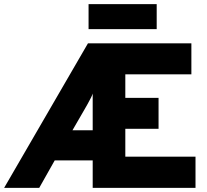

<svg xmlns="http://www.w3.org/2000/svg" viewBox="-46 -910 1004 930"><path d="M-26 0 380 -700H881V-550H561V-436H722V-286H561V-151H901V0H403V-133H219L144 0ZM305 -279H403V-457Q401.5 -450.5 394.5 -436.5Q387.5 -422.5 378.8 -407Q370 -391.5 364 -381ZM383 -769V-890H713V-769Z"/></svg>

Font: Overpass Black
Style: Regular
Weight: 900
Designer: Delve Withrington, Dave Bailey, Thomas Jockin
Foundry: Delve Fonts LLC
Version: Version 4.000; ttfautohint (v1.8.3)